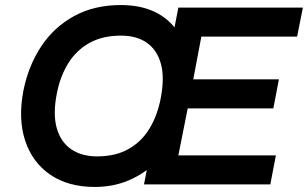

<svg xmlns="http://www.w3.org/2000/svg" viewBox="-20 -730 1219 760"><path d="M355 10Q250 10 179 -38.5Q108 -87 79.5 -173.5Q51 -260 73 -373Q93 -471 143.5 -547Q194 -623 273.5 -666.5Q353 -710 458 -710Q536 -710 592.5 -683Q649 -656 683 -605Q717 -554 726.5 -483.5Q736 -413 720 -326Q707 -257 676.5 -196Q646 -135 599 -89Q552 -43 490.5 -16.5Q429 10 355 10ZM364 -111Q438 -111 489.5 -140.5Q541 -170 572 -221.5Q603 -273 616 -340Q632 -422 617 -477Q602 -532 561.5 -560.5Q521 -589 459 -589Q385 -589 333 -559.5Q281 -530 249.5 -478.5Q218 -427 205 -360Q189 -279 204.5 -223.5Q220 -168 261.5 -139.5Q303 -111 364 -111ZM550 0 686 -700H1179L1156 -585H777L745 -416H1084L1062 -301H723L686 -115H1072L1050 0Z"/></svg>

Font: REM Medium
Style: Italic
Weight: 500
Italic angle: -11°
Designer: Octavio Pardo
Foundry: Ashler Design
Version: Version 1.005;gftools[0.9.28]